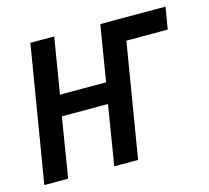

<svg xmlns="http://www.w3.org/2000/svg" viewBox="-81 -614 770 708"><g transform="rotate(-15 303.5 -260.0)"><path d="M5 0 91 -520H182L147 -307H323L358 -520H607L593 -436H435L363 0H272L309 -228H133L96 0Z"/></g></svg>

Font: Iosevka Md Ex Obl
Style: Regular
Weight: 500
Width: 7
Italic angle: -9°
Monospace: yes
Designer: Belleve Invis
Foundry: Belleve Invis
Version: Version 32.5.0; ttfautohint (v1.8.4)